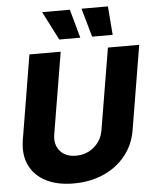

<svg xmlns="http://www.w3.org/2000/svg" viewBox="-62 -1009 864 1072"><g transform="rotate(-5 369.5 -473.0)"><path d="M563.5 -727.5H738.8L660.6 -256.3Q647 -174.8 598.4 -114.5Q549.8 -54.2 474.9 -21.2Q399.9 11.7 308.1 11.7Q215.8 11.7 152.1 -21.2Q88.4 -54.2 60.1 -114.5Q31.7 -174.8 45.4 -256.3L123.5 -727.5H298.8L222.7 -271Q213.4 -214.4 244.1 -178Q274.9 -141.6 333.5 -141.6Q392.6 -141.6 435.3 -178Q478 -214.4 487.3 -271ZM296.9 -795.9 214.8 -956.5H370.1L414.6 -795.9ZM481 -795.9 435.5 -956.5H583.5L596.2 -795.9Z"/></g></svg>

Font: Inter Display Extra Bold
Style: Italic
Weight: 800
Italic angle: -9.39999°
Designer: Rasmus Andersson
Foundry: rsms
Version: Version 4.000;git-4fc901f